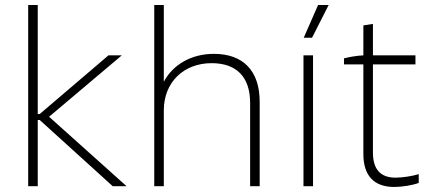

<svg xmlns="http://www.w3.org/2000/svg" viewBox="-20 -740 1725 763"><path d="M92 0H130V-263H138L428 0H483L175 -276L464 -520H411L138 -287H130V-720H92Z M593 0H631V-302C631 -412 709 -489 821 -489C920 -489 974 -434 974 -331V0H1012V-335C1012 -458 947 -526 830 -526C740 -526 667 -483 631 -415V-720H593Z M1220 -590 1286 -720H1244L1187 -590ZM1186 0H1224V-520H1186Z M1547 3C1578 3 1620 -4 1644 -13V-48C1619 -40 1578 -34 1552 -34C1493 -34 1462 -66 1462 -134V-484H1631V-520H1462V-645L1424 -639V-520C1398 -519 1365 -513 1347 -508V-484H1424V-128C1424 -42 1466 3 1547 3Z"/></svg>

Font: Fixel Text ExtraLight
Style: Regular
Weight: 200
Width: 4
Designer: AlfaBravo + MacPaw
Foundry: Kyrylo Tkachov, Marchela Mozhyna, Serhii Makarenko, Maria Weinstein, Zakhar Kryvoshyya
Version: Version 1.211